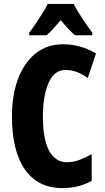

<svg xmlns="http://www.w3.org/2000/svg" viewBox="-20 -950 534 980"><path d="M314 -593Q257 -593 228 -527Q199 -461 199 -355Q199 -240 230.5 -181Q262 -122 322 -122Q355 -122 386 -134Q417 -146 448 -163V-27Q383 10 298 10Q174 10 107.5 -84.5Q41 -179 41 -356Q41 -464 72 -547Q103 -630 161.5 -677Q220 -724 302 -724Q392 -724 470 -677L428 -552Q401 -571 373.5 -582Q346 -593 314 -593ZM356 -930Q373 -897 397.5 -859.5Q422 -822 451 -783V-770H363Q332 -796 290 -847Q269 -822 250.5 -802Q232 -782 218 -770H129V-783Q144 -802 162.5 -829.5Q181 -857 198 -884.5Q215 -912 224 -930Z"/></svg>

Font: Noto Sans ExtraCondensed ExtraBold
Style: Regular
Weight: 800
Width: 2
Designer: Monotype Design Team
Foundry: Monotype Imaging Inc.
Version: Version 2.013; ttfautohint (v1.8.4.7-5d5b)